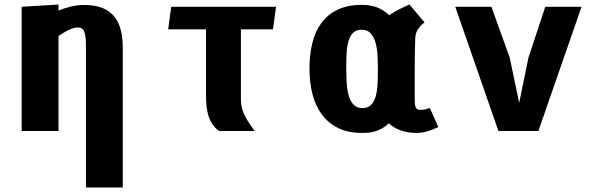

<svg xmlns="http://www.w3.org/2000/svg" viewBox="-20 -580 2640 850"><path d="M239 0H76V-550L239 -560V-533.5Q263.5 -543.5 293 -550.8Q322.5 -558 353.5 -558Q401 -558 433.5 -544.8Q466 -531.5 486 -506.8Q506 -482 514.8 -446.8Q523.5 -411.5 523.5 -368V250H360.5V-380.5Q360.5 -421.5 352.8 -440Q345 -458.5 323 -458.5Q314.5 -458.5 304.2 -455.2Q294 -452 283 -446.8Q272 -441.5 260.8 -434.5Q249.5 -427.5 239 -420.5Z M1046.5 -450V-142Q1046.5 -125 1049.2 -110Q1052 -95 1058.8 -78.8Q1065.5 -62.5 1077.2 -43.8Q1089 -25 1107.5 0H950Q932.5 -12.5 921.2 -28.8Q910 -45 903.5 -65Q897 -85 894.5 -108.5Q892 -132 892 -160V-450H724.5L738 -550H1202L1188.5 -450Z M1859.5 -481Q1821 -452 1818.5 -414.5Q1817.5 -393.5 1816.8 -359.5Q1816 -325.5 1816 -276V-145.5Q1816 -133.5 1816.5 -124Q1817 -114.5 1819.2 -107.8Q1821.5 -101 1826.8 -97.2Q1832 -93.5 1841.5 -93.5Q1853.5 -93.5 1864.2 -96.2Q1875 -99 1883 -101.5L1920.5 -17.5Q1894 -5 1870.5 1.8Q1847 8.5 1825.5 8.5Q1748 8.5 1701.5 -34Q1687.5 -21 1673.8 -13Q1660 -5 1645.5 0Q1631 5 1615.5 6.8Q1600 8.5 1582.5 8.5Q1521 8.5 1477 -13.2Q1433 -35 1404.8 -73.2Q1376.5 -111.5 1363.2 -163.5Q1350 -215.5 1350 -276.5Q1350 -337 1362.5 -388.8Q1375 -440.5 1402.8 -478.2Q1430.5 -516 1474.8 -537.2Q1519 -558.5 1582.5 -558.5Q1617.5 -558.5 1646.2 -548.5Q1675 -538.5 1703.5 -512.5Q1718 -523.5 1740.2 -535.2Q1762.5 -547 1792.5 -560ZM1653 -264Q1653 -298 1651.5 -331Q1650 -364 1642.8 -390.2Q1635.5 -416.5 1621 -432.5Q1606.5 -448.5 1581 -448.5Q1557 -448.5 1543.2 -434.8Q1529.5 -421 1522.8 -398Q1516 -375 1514.5 -345.8Q1513 -316.5 1513 -285.5Q1513 -251 1514.5 -218Q1516 -185 1523 -159.2Q1530 -133.5 1544.5 -117.5Q1559 -101.5 1584.5 -101.5Q1608.5 -101.5 1622.2 -115.2Q1636 -129 1642.8 -152Q1649.5 -175 1651.2 -204Q1653 -233 1653 -264Z M2236.5 -325 2278.5 -125 2319.5 -325 2394 -550H2554.5L2363.5 0H2186.5L1995.5 -550H2155.5Z"/></svg>

Font: B612 Mono
Style: Bold
Weight: 700
Version: Version 1.005